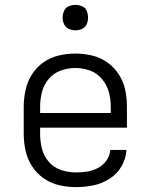

<svg xmlns="http://www.w3.org/2000/svg" viewBox="-20 -757 616 785"><path d="M290 8Q326 8 361 1Q396 -6 427 -25.5Q458 -45 476.5 -76.5Q495 -108 497 -144H431Q429 -120 415 -100.5Q401 -81 380 -70Q359 -59 336 -55.5Q313 -52 290 -52Q259 -52 229.5 -62Q200 -72 179.5 -95.5Q159 -119 151.5 -149Q144 -179 144 -210V-235H499V-320Q499 -355 492 -389Q485 -423 466 -452.5Q447 -482 418.5 -502Q390 -522 356.5 -530Q323 -538 288 -538Q254 -538 220 -530Q186 -522 157.5 -502Q129 -482 110.5 -452.5Q92 -423 84.5 -389Q77 -355 77 -320V-210Q77 -175 84.5 -141Q92 -107 111 -77.5Q130 -48 158.5 -28Q187 -8 221 0Q255 8 290 8ZM433 -295H144V-320Q144 -351 151.5 -380.5Q159 -410 179 -434Q199 -458 228.5 -468.5Q258 -479 288 -479Q319 -479 348 -468.5Q377 -458 397 -434Q417 -410 425 -380.5Q433 -351 433 -320ZM288 -633Q302 -633 315.5 -639Q329 -645 334.5 -658Q340 -671 340 -685Q340 -699 334.5 -712.5Q329 -726 315.5 -731.5Q302 -737 288 -737Q274 -737 261 -731.5Q248 -726 242 -712.5Q236 -699 236 -685Q236 -671 242 -658Q248 -645 261 -639Q274 -633 288 -633Z"/></svg>

Font: Iosevka Sparkle Light
Style: Regular
Weight: 300
Designer: Belleve Invis
Foundry: Belleve Invis
Version: Version 4.5.0; ttfautohint (v1.8.3)